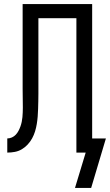

<svg xmlns="http://www.w3.org/2000/svg" viewBox="-20 -755 544 950"><path d="M431 175H351L404 0H358V-665H170V-291Q170 -272 169.5 -253.5Q169 -235 168.5 -216Q168 -197 166.5 -178.5Q165 -160 162 -141.5Q159 -123 153.5 -105Q148 -87 139 -70.5Q130 -54 117 -40Q104 -26 88 -16.5Q72 -7 53.5 -3.5Q35 0 16 0V-70Q28 -70 39 -75Q50 -80 58 -88.5Q66 -97 71.5 -107.5Q77 -118 81 -129Q85 -140 87.5 -152Q90 -164 91 -175.5Q92 -187 92.5 -199Q93 -211 93 -223Q93 -246 92.5 -269Q92 -292 92 -315V-735H436V-70H504Z"/></svg>

Font: Iosevka www.saffi
Style: Regular
Weight: 400
Monospace: yes
Designer: Belleve Invis
Foundry: Belleve Invis
Version: Version 22.0.2; ttfautohint (v1.8.3)